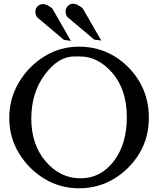

<svg xmlns="http://www.w3.org/2000/svg" viewBox="-20 -997 854 1037"><path d="M262 -952Q232 -975 214 -975Q195 -975 183 -963Q171 -950 171 -935Q171 -919 180 -904L325 -782L363 -776Q262 -952 262 -952ZM426 -953Q394 -977 376 -977Q358 -977 346 -964Q334 -951 334 -936Q334 -920 344 -905L489 -783L527 -778ZM413 -692Q510 -692 588 -602Q665 -511 665 -365Q665 -219 595 -127Q524 -34 415 -34Q305 -34 227 -125Q149 -216 149 -356Q149 -496 222 -594Q295 -692 380 -692ZM82 -170Q134 -84 219 -32Q304 20 407 20Q510 20 595 -31Q679 -81 732 -167Q784 -253 784 -362Q784 -470 732 -558Q679 -645 595 -695Q510 -745 407 -745Q304 -745 219 -692Q134 -639 82 -552Q30 -464 30 -360Q30 -256 82 -170Z"/></svg>

Font: Sawarabi Mincho
Style: Regular
Weight: 400
Version: Version 1.082; ttfautohint (v1.8.4.7-5d5b)